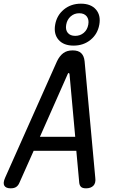

<svg xmlns="http://www.w3.org/2000/svg" viewBox="-45 -1014 665 1044"><path d="M172 -270H364L333 -611Q332 -617 328.5 -617Q325 -617 323 -611ZM370 -194H138L60 -19Q54 -5 43 2.5Q32 10 13 10Q-13 10 -21.5 -4.5Q-30 -19 -17 -48L265 -681Q279 -710 299 -725Q319 -740 350 -740Q381 -740 396.5 -725Q412 -710 415 -681L473 -48Q477 -19 463 -4.5Q449 10 423 10Q404 10 396 2.5Q388 -5 386 -19ZM355 -766Q301 -766 273.5 -797.5Q246 -829 255 -880Q264 -931 302.5 -962.5Q341 -994 395 -994Q449 -994 476.5 -962.5Q504 -931 495 -880Q486 -829 447.5 -797.5Q409 -766 355 -766ZM364 -819Q391 -819 410.5 -835.5Q430 -852 435 -880Q440 -908 426.5 -925Q413 -942 386 -942Q359 -942 339.5 -925Q320 -908 315 -880Q310 -852 323.5 -835.5Q337 -819 364 -819Z"/></svg>

Font: Maple Mono
Style: Italic
Weight: 400
Italic angle: -10°
Monospace: yes
Designer: subframe7536
Version: Version 7.300